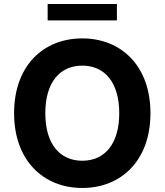

<svg xmlns="http://www.w3.org/2000/svg" viewBox="-20 -929 822 959"><path d="M391 9.9C583.8 9.9 731.5 -125.7 731.5 -363.6C731.5 -601.6 583.8 -737.2 391 -737.2C197.1 -737.2 50.4 -601.6 50.4 -363.6C50.4 -126.8 197.1 9.9 391 9.9ZM391 -601.2C502.5 -601.2 575.6 -517.8 575.6 -363.6C575.6 -209.5 502.5 -126.1 391 -126.1C279.1 -126.1 206.3 -209.5 206.3 -363.6C206.3 -517.8 279.1 -601.2 391 -601.2ZM563.9 -827.1V-909.1H218V-827.1Z"/></svg>

Font: Inter-Hewn
Style: Bold
Weight: 700
Designer: Rasmus Andersson
Foundry: rsms
Version: Version 3.012;git-f93a4a705